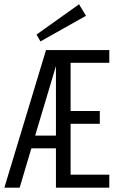

<svg xmlns="http://www.w3.org/2000/svg" viewBox="-51 -869 617 889"><path d="M455.1 0H208V-182.1H94.2L40 0H-30.8L162.1 -637.2H455.1V-578.1H275.9V-355H411.1V-295.9H275.9V-60.1H455.1ZM208 -241.2V-563L111.8 -241.2ZM347.2 -795.9 136.2 -677.2 118.2 -709 314.9 -849.1Z"/></svg>

Font: Anonymous Pro
Style: Regular
Weight: 400
Monospace: yes
Designer: Mark Simonson
Version: Version 1.002